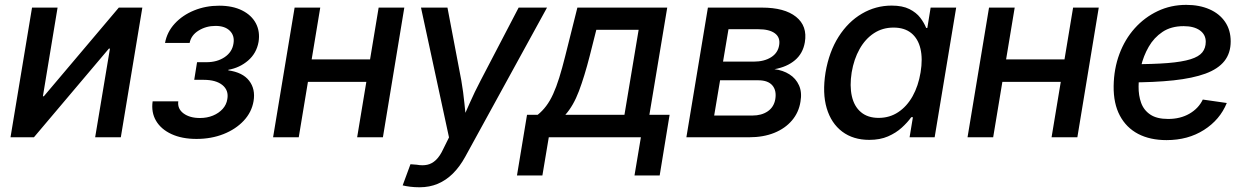

<svg xmlns="http://www.w3.org/2000/svg" viewBox="-20 -567 5148 793"><path d="M479 0H373L434.1 -366.2H429.7L120.1 0H23.4L112.3 -535.6H217.8L157.2 -169.4H161.1L470.7 -535.6H567.9Z M791.5 6.8Q731.4 6.8 688.2 -13.2Q645 -33.2 624.5 -68.1Q604 -103 610.4 -148.4H716.3Q712.4 -117.7 738 -98.6Q763.7 -79.6 805.7 -79.6Q835.4 -79.6 859.6 -89.6Q883.8 -99.6 899.7 -117.2Q915.5 -134.8 918.9 -157.7Q925.3 -193.8 898.7 -215.6Q872.1 -237.3 821.3 -237.3H782.2L793.9 -310.1H833Q877 -310.1 908 -331.1Q939 -352.1 944.3 -387.2Q949.7 -419.4 929.4 -439.7Q909.2 -460 870.1 -460Q831.5 -460 800.5 -440.9Q769.5 -421.9 763.2 -389.6H661.6Q669.9 -435.1 701.9 -469.7Q733.9 -504.4 781.7 -523.9Q829.6 -543.5 885.3 -543.5Q940.9 -543.5 980 -523.9Q1019 -504.4 1036.9 -470.5Q1054.7 -436.5 1047.9 -394Q1039.6 -347.2 1004.9 -317.1Q970.2 -287.1 923.3 -278.8L922.9 -276.4Q982.4 -268.1 1009 -233.6Q1035.6 -199.2 1027.3 -149.4Q1019.5 -103.5 986.6 -68.4Q953.6 -33.2 903.1 -13.2Q852.5 6.8 791.5 6.8Z M1535.2 -321.8 1519.5 -229H1224.6L1239.7 -321.8ZM1302.7 -535.6 1213.9 0H1107.9L1196.8 -535.6ZM1649.9 -535.6 1561.5 0H1455.1L1543.9 -535.6Z M1643.1 198.7 1675.3 111.3 1701.2 113.3Q1725.1 117.7 1744.6 113.5Q1764.2 109.4 1780.8 93.5Q1797.4 77.6 1811 47.9L1834.5 0.5L1718.8 -535.6H1828.1L1885.3 -234.9Q1893.6 -187 1898.2 -139.6Q1902.8 -92.3 1908.7 -44.9H1877.4Q1898.4 -92.3 1919.4 -139.9Q1940.4 -187.5 1965.3 -234.9L2122.1 -535.6H2239.3L1901.4 80.6Q1878.9 121.6 1850.6 149.7Q1822.3 177.7 1788.1 192.1Q1753.9 206.5 1712.9 206.5Q1691.9 206.5 1673.3 204.1Q1654.8 201.7 1643.1 198.7Z M2115.2 157.7 2156.7 -92.8H2200.7Q2220.2 -108.4 2235.8 -129.2Q2251.5 -149.9 2264.6 -178.7Q2277.8 -207.5 2289.8 -246.1Q2301.8 -284.7 2314.5 -335.4L2364.7 -535.6H2735.8L2662.1 -92.8H2745.6L2704.6 157.7H2600.6L2627 0H2246.6L2220.2 157.7ZM2314.9 -92.8H2559.1L2617.7 -443.8H2442.9L2415.5 -335.4Q2394 -251.5 2371.1 -190.7Q2348.1 -129.9 2314.9 -92.8Z M2814.9 0 2903.8 -535.6H3127Q3220.2 -535.6 3267.8 -497.6Q3315.4 -459.5 3304.2 -392.6Q3296.4 -346.2 3263.4 -318.4Q3230.5 -290.5 3178.7 -281.2Q3213.9 -276.9 3240.5 -260Q3267.1 -243.2 3280 -214.6Q3293 -186 3286.1 -147Q3279.3 -103 3251.2 -69.8Q3223.1 -36.6 3178 -18.3Q3132.8 0 3073.2 0ZM2929.7 -89.8H3087.4Q3125.5 -89.8 3150.9 -107.2Q3176.3 -124.5 3182.1 -157.2Q3188 -193.4 3169.9 -214.4Q3151.9 -235.4 3111.8 -235.4H2954.1ZM2966.3 -312.5H3092.8Q3136.2 -312.5 3164.8 -330.6Q3193.4 -348.6 3198.2 -381.3Q3203.1 -412.6 3180.4 -429.4Q3157.7 -446.3 3112.3 -446.3H2988.8Z M3570.3 10.7Q3503.9 10.7 3458.5 -23.4Q3413.1 -57.6 3394.5 -119.9Q3376 -182.1 3389.6 -267.6Q3404.3 -353.5 3443.6 -415.3Q3482.9 -477.1 3539.8 -510.5Q3596.7 -543.9 3662.6 -543.9Q3707.5 -543.9 3736.1 -529.5Q3764.6 -515.1 3780.8 -493.9Q3796.9 -472.7 3805.2 -451.7H3810.1L3823.7 -535.6H3929.2L3840.3 0H3736.8L3750.5 -83H3743.7Q3728 -61 3704.3 -39.6Q3680.7 -18.1 3647.7 -3.7Q3614.7 10.7 3570.3 10.7ZM3608.9 -80.1Q3654.3 -80.1 3689.9 -103.8Q3725.6 -127.4 3749.3 -169.7Q3772.9 -211.9 3782.2 -268.1Q3791.5 -324.2 3781.7 -365.7Q3772 -407.2 3743.9 -430.2Q3715.8 -453.1 3670.4 -453.1Q3625 -453.1 3589.4 -429.7Q3553.7 -406.2 3530.3 -364.5Q3506.8 -322.8 3497.6 -268.1Q3488.8 -212.4 3498.3 -169.9Q3507.8 -127.4 3535.9 -103.8Q3564 -80.1 3608.9 -80.1Z M4403.3 -321.8 4387.7 -229H4092.8L4107.9 -321.8ZM4170.9 -535.6 4082 0H3976.1L4064.9 -535.6ZM4518.1 -535.6 4429.7 0H4323.2L4412.1 -535.6Z M4797.9 11.7Q4730 11.7 4680.9 -13.9Q4631.8 -39.6 4605.2 -89.6Q4578.6 -139.6 4579.6 -211.9Q4580.6 -282.7 4603.3 -343.8Q4626 -404.8 4666.7 -450.2Q4707.5 -495.6 4761.7 -521.2Q4815.9 -546.9 4879.4 -546.9Q4933.6 -546.9 4975.1 -528.8Q5016.6 -510.7 5039.8 -476.8Q5063 -442.9 5063 -396Q5063 -347.7 5037.1 -314.9Q5011.2 -282.2 4958.7 -262.9Q4906.2 -243.7 4826.7 -235.1Q4747.1 -226.6 4640.1 -226.6L4652.8 -301.8Q4743.7 -301.8 4803.2 -306.6Q4862.8 -311.5 4897.2 -322.3Q4931.6 -333 4945.8 -350.8Q4960 -368.7 4960 -394.5Q4960 -424.3 4935.5 -441.7Q4911.1 -459 4868.7 -459Q4816.9 -459 4781.5 -435.3Q4746.1 -411.6 4724.4 -373.8Q4702.6 -335.9 4692.6 -292.7Q4682.6 -249.5 4682.6 -210Q4682.1 -172.9 4693.1 -142.3Q4704.1 -111.8 4731 -93.8Q4757.8 -75.7 4804.7 -75.7Q4855 -75.7 4892.6 -97.4Q4930.2 -119.1 4947.8 -155.8L5046.9 -141.6Q5018.6 -72.3 4952.6 -30.3Q4886.7 11.7 4797.9 11.7Z"/></svg>

Font: Inter 20pt Medium
Style: Italic
Weight: 500
Italic angle: -9.3988°
Version: Version 4.001;git-66647c0bb